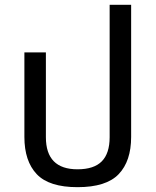

<svg xmlns="http://www.w3.org/2000/svg" viewBox="-20 -765 645 795"><path d="M301 10Q183 10 132 -44Q81 -98 81 -198V-548H170V-197Q170 -64 301 -64Q369 -64 401.5 -97Q434 -130 434 -197V-745H523V-198Q523 -98 471.5 -44Q420 10 301 10Z"/></svg>

Font: Noto Sans Living
Style: Regular
Weight: 400
Designer: Monotype Design Team
Foundry: Monotype Imaging Inc.
Version: Version 2.013; ttfautohint (v1.8.4.7-5d5b)